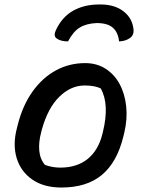

<svg xmlns="http://www.w3.org/2000/svg" viewBox="-20 -827 640 858"><path d="M412 -724Q366 -722 336.5 -704Q307 -686 284 -642Q250 -642 232 -656Q218 -667 230 -693Q258 -752 307.5 -779.5Q357 -807 423 -807H430Q493 -807 533 -775.5Q573 -744 577 -692Q578 -670 562 -658Q542 -643 512 -642Q508 -682 484.5 -703Q461 -724 412 -724ZM361 -545Q412 -545 451.5 -520Q491 -495 514.5 -451.5Q538 -408 544 -351.5Q550 -295 535 -232L531 -216Q503 -102 435.5 -45.5Q368 11 254 11Q176 11 124.5 -24.5Q73 -60 54.5 -120.5Q36 -181 56 -256L60 -272Q82 -357 125.5 -418Q169 -479 229 -512Q289 -545 361 -545ZM358 -445Q297 -445 245.5 -395Q194 -345 167 -248L164 -236Q152 -191 155.5 -153.5Q159 -116 181 -90Q214 -78 249 -78Q324 -78 371.5 -116.5Q419 -155 437 -226L440 -238Q470 -362 430 -432Q403 -445 358 -445Z"/></svg>

Font: Recursive Sn Csl St Med
Style: Italic
Weight: 500
Italic angle: -15°
Version: Version 1.079;hotconv 1.0.112;makeotfexe 2.5.65598; ttfautoh